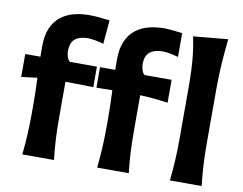

<svg xmlns="http://www.w3.org/2000/svg" viewBox="-86 -946 1344 1064"><g transform="rotate(10 586.0 -413.5)"><path d="M102.1 0Q108.4 -59.6 111.3 -115.2Q114.3 -170.9 114.3 -239.3V-293.9Q114.3 -324.2 113.3 -359.6Q112.3 -395 110.8 -432.6L21.5 -421.9V-550.8H106.9Q106.9 -565.4 106.7 -579.6Q106.4 -593.8 106.4 -607.4Q106.4 -671.9 125.5 -713.9Q144.5 -755.9 176.8 -780.3Q209 -804.7 249.5 -814.7Q290 -824.7 333 -824.7Q362.3 -824.7 397 -821.3Q431.6 -817.9 449.2 -815.4L437.5 -681.6Q418.5 -687.5 392.1 -692.4Q365.7 -697.3 350.1 -697.3Q302.2 -697.3 276.9 -676.5Q251.5 -655.8 251.5 -607.9Q251.5 -591.8 257.1 -575Q262.7 -558.1 272.5 -550.8H424.8V-435.5Q383.8 -436.5 345 -437.3Q306.2 -438 267.6 -438V-239.3Q267.6 -170.9 270.5 -115.2Q273.4 -59.6 280.3 0ZM523.4 0Q529.3 -59.6 532.5 -115.2Q535.6 -170.9 535.6 -239.3V-293.9Q535.6 -325.2 534.4 -361.8Q533.2 -398.4 531.7 -437L442.4 -435.5V-550.8H527.8Q527.8 -565.4 527.6 -579.6Q527.3 -593.8 527.3 -607.4Q527.3 -671.9 546.4 -713.9Q565.4 -755.9 597.7 -780.3Q629.9 -804.7 670.4 -814.7Q710.9 -824.7 753.9 -824.7Q780.3 -824.7 811.3 -821.3Q842.3 -817.9 857.9 -815.4V-681.6Q838.9 -687.5 812.7 -692.4Q786.6 -697.3 771 -697.3Q723.1 -697.3 697.5 -676.5Q671.9 -655.8 671.9 -607.9Q671.9 -591.8 677.5 -575Q683.1 -558.1 692.9 -550.8H845.2V-421.9Q804.2 -427.7 765.6 -431.4Q727.1 -435.1 688.5 -436.5V-239.3Q688.5 -170.9 691.4 -115.2Q694.3 -59.6 701.2 0ZM932.6 0Q939 -59.6 942.1 -115.2Q945.3 -170.9 945.3 -239.7V-546.4Q945.3 -614.3 939.7 -679Q934.1 -743.7 920.4 -808.6L1115.2 -826.7Q1107.9 -760.7 1103 -691.4Q1098.1 -622.1 1098.1 -546.4V-239.7Q1098.1 -170.9 1101.3 -115.2Q1104.5 -59.6 1111.3 0Z"/></g></svg>

Font: Pinar Bold
Style: Regular
Weight: 700
Designer: Amin Abedi
Version: Version 3.000